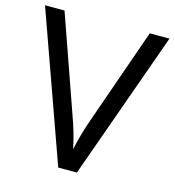

<svg xmlns="http://www.w3.org/2000/svg" viewBox="-107 -804 813 894"><g transform="rotate(15 300.0 -357.0)"><path d="M600 -714 345 0H255L0 -714H94L255 -256Q271 -212 282 -173.5Q293 -135 300 -100Q307 -135 318 -174Q329 -213 345 -258L505 -714Z"/></g></svg>

Font: Noto Sans Old Persian
Style: Regular
Weight: 400
Designer: Monotype Design Team
Foundry: Monotype Imaging Inc.
Version: Version 2.001; ttfautohint (v1.8.4.7-5d5b)